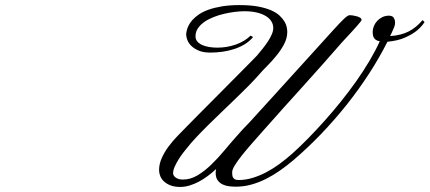

<svg xmlns="http://www.w3.org/2000/svg" viewBox="-20 -736 1705 762"><path d="M984.4 -588.9Q970.2 -571.8 950.7 -560.1Q931.2 -548.3 908.4 -541Q885.7 -533.7 861.6 -530.5Q837.4 -527.3 814.5 -527.3Q786.6 -527.3 768.1 -535.4Q749.5 -543.5 738.5 -554.7Q727.5 -565.9 723.1 -578.4Q718.8 -590.8 718.8 -599.6Q721.2 -631.8 744.6 -657.7Q754.4 -668.5 769.8 -679Q785.2 -689.5 807.6 -697.5Q830.1 -705.6 860.4 -710.7Q890.6 -715.8 930.7 -715.8Q973.6 -715.8 1004.6 -710Q1035.6 -704.1 1056.6 -694.8Q1077.6 -685.5 1090.1 -673.6Q1102.5 -661.6 1109.4 -649.9Q1116.2 -638.2 1118.2 -627.4Q1120.1 -616.7 1120.1 -609.4Q1120.1 -585 1107.9 -561.5Q1095.7 -538.1 1078.1 -516.4Q1060.5 -494.6 1041.3 -475.3Q1022 -456.1 1007.8 -439.5Q989.3 -418.5 965.1 -394Q940.9 -369.6 914.3 -344Q887.7 -318.4 859.9 -291.7Q832 -265.1 806.2 -239.5Q780.3 -213.9 757.6 -189.7Q734.9 -165.5 718.8 -144.5Q714.8 -140.1 706.3 -128.9Q697.8 -117.7 689 -103.8Q680.2 -89.8 673.6 -75.2Q667 -60.5 667 -48.8Q667 -38.6 677.7 -31Q688.5 -23.4 706.1 -23.4Q735.8 -23.4 763.7 -40Q791.5 -56.6 818.1 -82.3Q844.7 -107.9 870.1 -138.4Q895.5 -168.9 919.9 -196.3Q932.6 -210.9 944.6 -223.9Q956.5 -236.8 967.8 -248Q968.3 -248.5 969.7 -250Q971.2 -251.5 975.6 -256.3Q980 -261.2 989 -271.2Q998 -281.2 1014.2 -298.8Q1030.3 -316.4 1054.7 -343.3Q1079.1 -370.1 1114.5 -409.2Q1149.9 -448.2 1197.5 -500.7Q1245.1 -553.2 1307.6 -622.1Q1327.6 -644 1343.8 -659.9Q1359.9 -675.8 1368.2 -675.8Q1373 -675.8 1381.1 -674.6Q1389.2 -673.3 1396.7 -671.1Q1404.3 -668.9 1409.7 -665.5Q1415 -662.1 1415 -657.2Q1415 -655.3 1410.2 -648.9Q1405.3 -642.6 1397.5 -633.8Q1389.6 -625 1380.4 -614.7Q1371.1 -604.5 1362.3 -595Q1353.5 -585.4 1345.9 -577.4Q1338.4 -569.3 1335 -565.4Q1259.3 -478.5 1182.9 -394Q1106.4 -309.6 1029.3 -222.7Q1002.4 -192.4 979.2 -166Q956.1 -139.6 938.7 -117.7Q921.4 -95.7 911.4 -79.1Q901.4 -62.5 901.4 -52.7Q901.4 -47.4 901.9 -41.7Q902.3 -36.1 904.8 -31.7Q907.2 -27.3 912.4 -24.4Q917.5 -21.5 926.8 -21.5Q954.1 -21.5 981.7 -29.8Q1009.3 -38.1 1036.4 -52.2Q1063.5 -66.4 1089.4 -85.4Q1115.2 -104.5 1139.6 -126Q1168.9 -152.3 1201.7 -185.5Q1234.4 -218.8 1267.3 -255.6Q1300.3 -292.5 1332.5 -332.5Q1364.7 -372.6 1393.6 -413.3Q1422.4 -454.1 1446.3 -494.4Q1470.2 -534.7 1487.3 -572.3Q1478 -573.7 1472.4 -577.4Q1466.8 -581.1 1463.9 -586.2Q1460.9 -591.3 1460 -597.2Q1459 -603 1459 -608.4Q1459 -620.1 1463.6 -631.8Q1468.3 -643.6 1476.8 -652.8Q1485.4 -662.1 1497.3 -668Q1509.3 -673.8 1523.4 -673.8Q1537.6 -673.8 1542.7 -665.3Q1547.9 -656.7 1547.9 -646.5Q1547.9 -639.6 1546.1 -633.5Q1544.4 -627.4 1542 -623Q1536.1 -608.4 1528.3 -592.8Q1550.8 -594.2 1568.8 -598.9Q1586.9 -603.5 1602.3 -611.3Q1617.7 -619.1 1631.1 -630.4Q1644.5 -641.6 1657.2 -656.2L1665 -648.4Q1652.8 -629.4 1632.8 -613.3Q1615.7 -599.6 1587.4 -586.9Q1559.1 -574.2 1517.6 -570.3Q1485.4 -506.3 1444.3 -443.1Q1403.3 -379.9 1355.5 -319.8Q1307.6 -259.8 1254.2 -204.1Q1200.7 -148.4 1143.6 -99.6Q1118.2 -78.1 1091.3 -59.3Q1064.5 -40.5 1035.9 -26.1Q1007.3 -11.7 977.3 -3.4Q947.3 4.9 916 4.9Q904.3 4.9 890.4 3.4Q876.5 2 864.3 -3.7Q852.1 -9.3 844 -20.3Q835.9 -31.2 835.9 -50.8Q835.9 -53.7 836.4 -57.6Q836.9 -61.5 837.9 -65.4Q821.8 -50.3 804.4 -37.4Q787.1 -24.4 769 -14.9Q751 -5.4 732.4 0.2Q713.9 5.9 695.3 5.9Q672.9 5.9 657 -0.2Q641.1 -6.3 630.9 -15.9Q620.6 -25.4 616 -37.4Q611.3 -49.3 611.3 -60.5Q611.3 -84.5 621.6 -107.9Q631.8 -131.3 648.2 -153.6Q664.6 -175.8 685.1 -197Q705.6 -218.3 725.6 -238.3Q747.1 -260.3 775.9 -289.3Q804.7 -318.4 835.2 -348.9Q865.7 -379.4 895 -409.2Q924.3 -439 947.8 -462.4Q971.2 -485.8 985.4 -500.5Q999.5 -515.1 1000 -515.6Q1011.2 -528.8 1022.7 -543.2Q1034.2 -557.6 1043.5 -571.8Q1052.7 -585.9 1058.6 -599.6Q1064.5 -613.3 1064.5 -625Q1064.5 -638.7 1057.4 -650.6Q1050.3 -662.6 1036.1 -671.6Q1022 -680.7 1000.5 -686Q979 -691.4 950.2 -691.4Q934.1 -691.4 913.3 -689Q892.6 -686.5 871.1 -681.6Q849.6 -676.8 828.9 -668.7Q808.1 -660.6 792 -649.7Q775.9 -638.7 765.9 -624.3Q755.9 -609.9 755.9 -591.8Q755.9 -579.6 763.4 -571Q771 -562.5 783.2 -557.1Q795.4 -551.8 811 -549.3Q826.7 -546.9 842.8 -546.9Q861.3 -546.9 880.1 -550Q898.9 -553.2 916.3 -559.3Q933.6 -565.4 948.5 -574.5Q963.4 -583.5 974.6 -594.7Z"/></svg>

Font: Meie Script
Style: Regular
Weight: 400
Version: Version 1.001